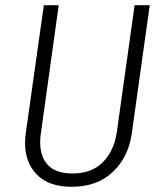

<svg xmlns="http://www.w3.org/2000/svg" viewBox="-20 -705 623 736"><path d="M485 -192Q472 -102 412 -45.5Q352 11 255 11Q167 11 121.5 -35.5Q76 -82 76 -158Q76 -177 79 -196L148 -685H205L137 -196Q134 -177 134 -160Q134 -103 164.5 -71.5Q195 -40 258 -40Q332 -40 375 -84Q418 -128 428 -200L496 -685H554Z"/></svg>

Font: Fira Sans Condensed Light
Style: Italic
Weight: 300
Width: 3
Italic angle: -8°
Designer: Carrois Corporate & Edenspiekermann AG
Foundry: Carrois Corporate GbR & Edenspiekermann AG
Version: Version 4.203